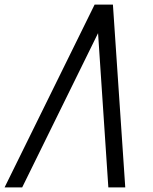

<svg xmlns="http://www.w3.org/2000/svg" viewBox="-50 -820 670 840"><path d="M-30 0 364 -800H444L498 0H424L379 -675L47 0Z"/></svg>

Font: Victor Mono
Style: Italic
Weight: 400
Italic angle: -12°
Monospace: yes
Designer: Rune Bjørnerås
Version: Version 1.561;gftools[0.9.30]